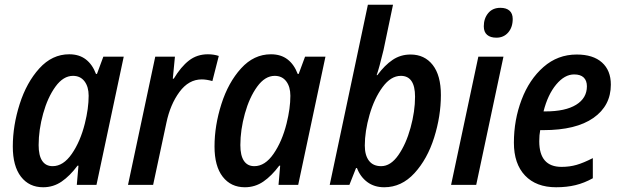

<svg xmlns="http://www.w3.org/2000/svg" viewBox="-20 -780 2617 810"><path d="M34 -162Q34 -250 63 -341Q92 -432 146 -491.5Q200 -551 272 -551Q314 -551 342 -529.5Q370 -508 385 -468H389L416 -541H502L387 0H304L311 -81H307Q275 -38 240 -14Q205 10 162 10Q103 10 68.5 -34.5Q34 -79 34 -162ZM338 -259Q354 -323 354 -376Q354 -414 336.5 -437Q319 -460 288 -460Q247 -460 214 -414.5Q181 -369 162 -300.5Q143 -232 143 -168Q143 -124 158 -101.5Q173 -79 202 -79Q247 -79 283 -131Q319 -183 338 -259Z M635 -541H718L709 -448H713Q743 -498 777 -524.5Q811 -551 857 -551Q882 -551 903 -544L876 -438Q851 -445 831 -445Q776 -445 737 -392Q698 -339 682 -262L626 0H520Z M885 -162Q885 -250 914 -341Q943 -432 997 -491.5Q1051 -551 1123 -551Q1165 -551 1193 -529.5Q1221 -508 1236 -468H1240L1267 -541H1353L1238 0H1155L1162 -81H1158Q1126 -38 1091 -14Q1056 10 1013 10Q954 10 919.5 -34.5Q885 -79 885 -162ZM1189 -259Q1205 -323 1205 -376Q1205 -414 1187.5 -437Q1170 -460 1139 -460Q1098 -460 1065 -414.5Q1032 -369 1013 -300.5Q994 -232 994 -168Q994 -124 1009 -101.5Q1024 -79 1053 -79Q1098 -79 1134 -131Q1170 -183 1189 -259Z M1486 -71H1482L1454 0H1371L1532 -760H1638L1598 -569Q1579 -490 1569 -463H1572Q1603 -505 1636.5 -527.5Q1670 -550 1712 -550Q1771 -550 1805.5 -506Q1840 -462 1840 -379Q1840 -290 1811.5 -199.5Q1783 -109 1728.5 -49.5Q1674 10 1601 10Q1559 10 1529.5 -12Q1500 -34 1486 -71ZM1731 -372Q1731 -460 1671 -460Q1629 -460 1594 -412.5Q1559 -365 1539 -295.5Q1519 -226 1519 -166Q1519 -125 1536.5 -102Q1554 -79 1588 -79Q1628 -79 1660.5 -125.5Q1693 -172 1712 -241Q1731 -310 1731 -372Z M2021 -669Q2021 -702 2039.5 -724.5Q2058 -747 2091 -747Q2116 -747 2129.5 -735Q2143 -723 2143 -700Q2143 -665 2124 -643Q2105 -621 2074 -621Q2049 -621 2035 -633Q2021 -645 2021 -669ZM1998 -541H2104L1989 0H1883Z M2148 -178Q2148 -274 2180.5 -359.5Q2213 -445 2273 -497.5Q2333 -550 2413 -550Q2482 -550 2519.5 -516.5Q2557 -483 2557 -423Q2557 -334 2483.5 -282.5Q2410 -231 2273 -231H2259Q2255 -211 2255 -184Q2255 -76 2349 -76Q2383 -76 2412.5 -84.5Q2442 -93 2481 -113V-28Q2445 -8 2408 1Q2371 10 2326 10Q2242 10 2195 -39.5Q2148 -89 2148 -178ZM2281 -310Q2365 -310 2410.5 -338Q2456 -366 2456 -416Q2456 -440 2442.5 -453Q2429 -466 2402 -466Q2362 -466 2326.5 -423.5Q2291 -381 2273 -310Z"/></svg>

Font: Noto Sans UI NarrowMedium
Style: Italic
Weight: 500
Width: 4
Italic angle: -12°
Designer: Monotype Design Team
Foundry: Monotype Imaging Inc.
Version: Version 1.001